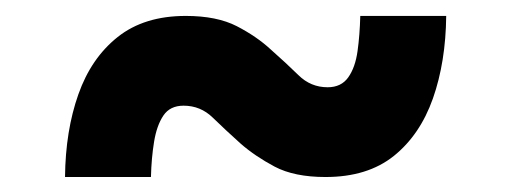

<svg xmlns="http://www.w3.org/2000/svg" viewBox="-20 -441 656 246"><path d="M551.7 -420.6Q551.1 -361.6 534.7 -314.9Q518.2 -268.2 484.6 -241.2Q450.9 -214.2 397.1 -214.2Q357.1 -214.2 331.9 -227.5Q306.7 -240.9 288.2 -257.1Q268.3 -275 252.6 -290.3Q236.9 -305.6 215.2 -305.6Q197.8 -305.6 189.3 -292.9Q180.8 -280.2 177.4 -259.3Q174 -238.5 173.4 -214.2H63.3Q63.9 -273.5 80.4 -320.1Q96.8 -366.6 130.8 -393.6Q164.8 -420.6 217.9 -420.6Q257.9 -420.6 283.5 -407.4Q309 -394.2 326.8 -377.7Q346.7 -360.1 362.4 -344.7Q378.1 -329.2 399.8 -329.2Q417.2 -329.2 426.2 -341.9Q435.2 -354.6 438.1 -375.5Q441 -396.3 441.6 -420.6Z"/></svg>

Font: Kufam
Style: Regular
Weight: 400
Designer: Wael Morcos, Artur Schmal
Foundry: Original Type
Version: Version 1.301; ttfautohint (v1.8.3)